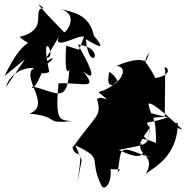

<svg xmlns="http://www.w3.org/2000/svg" viewBox="-59 -785 870 853"><path d="M52 -522 -33 -397C-5 -496 124 -489 82 -475C49 -422 168 -315 71 -280C209 -268 133 -233 258 -247C207 -253 185 -244 201 -415C320 -418 377 -384 310 -469C386 -403 328 -517 287 -587C422 -572 338 -447 322 -611C351 -595 429 -544 358 -626C338 -723 262 -732 208 -745C303 -720 225 -625 224 -644C128 -741 84 -794 134 -749C77 -744 164 -655 28 -621C101 -557 62 -660 -39 -447ZM202 -621C175 -557 298 -636 314 -621L292 -564L235 -582C223 -403 261 -485 250 -500C245 -311 195 -377 84 -401C79 -366 143 -465 135 -517C72 -429 217 -550 164 -522C102 -488 100 -442 160 -465C113 -683 201 -525 147 -528ZM304 -74 276 -139C409 -76 331 -86 391 38C409 80 472 -14 398 -118C446 -14 442 -57 422 -163C475 -45 460 -226 634 -150C635 -312 605 -225 591 -398L675 -303C615 -419 680 -380 582 -517C544 -479 585 -543 525 -467C556 -384 565 -404 510 -399C463 -474 475 -400 378 -376C455 -313 390 -367 372 -344C394 -268 371 -280 263 -129C286 -60 315 -171 285 25ZM597 -286C583 -355 617 -334 752 -209L663 -238H731C729 -64 585 -27 584 -4C641 -99 552 -84 564 -157C572 -142 617 -46 469 -119C610 -150 599 -126 609 -254L599 -160C505 -259 520 -211 687 -263ZM464 -19C482 -135 461 -144 612 -82C502 -130 617 -210 604 -220C562 -273 666 -261 673 -267L675 -473C656 -513 746 -450 610 -435C561 -529 604 -537 608 -561C571 -461 620 -561 458 -492C549 -485 393 -323 427 -466C497 -420 473 -335 418 -276C441 -242 360 -180 416 -261C294 -166 364 -209 405 -93C323 -83 372 -26 474 -33Z"/></svg>

Font: Asimov Silicon
Style: Regular
Weight: 400
Designer: Google
Version: Version 2.000980; 2014